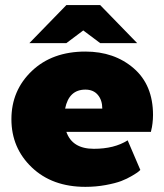

<svg xmlns="http://www.w3.org/2000/svg" viewBox="-20 -720 648 757"><path d="M308.3 -700H375L520.8 -550H375L308.3 -600L241.7 -550H95.8L241.7 -700ZM316.7 -516.7Q430.8 -516.7 507.1 -450.8Q583.3 -385 583.3 -266.7Q583.3 -250 581.2 -233.3Q579.2 -216.7 576.7 -208.3L575 -200H241.7Q265 -133.3 350 -133.3Q430.8 -133.3 483.3 -166.7L533.3 -50Q530.8 -47.5 525.4 -42.9Q520 -38.3 500.4 -26.7Q480.8 -15 457.9 -6.2Q435 2.5 396.7 9.6Q358.3 16.7 316.7 16.7Q185.8 16.7 105.4 -60Q25 -136.7 25 -250Q25 -363.3 105.4 -440Q185.8 -516.7 316.7 -516.7ZM236.7 -291.7H383.3Q383.3 -325 365.8 -345.8Q348.3 -366.7 316.7 -366.7Q251.7 -366.7 236.7 -291.7Z"/></svg>

Font: BoonTook
Style: Regular
Weight: 400
Designer: Sungsit Sawaiwan
Foundry: FontUni
Version: Version 3.0